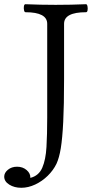

<svg xmlns="http://www.w3.org/2000/svg" viewBox="-67 -686 467 911"><path d="M34 205Q1 205 -23 190Q-47 175 -47 152Q-47 134 -29.5 119.5Q-12 105 14 105Q41 105 59.5 121Q78 137 77 158Q117 148 133.5 110Q150 72 153.5 11.5Q157 -49 157 -128V-573Q157 -628 54 -628Q49 -628 47 -637.5Q45 -647 46.5 -656.5Q48 -666 54 -666Q125 -663 197 -663Q270 -663 341 -666Q346 -666 348 -656.5Q350 -647 348.5 -637.5Q347 -628 341 -628Q237 -628 237 -573V-311Q237 -186 233 -107.5Q229 -29 221.5 17Q214 63 201 91Q186 122 159.5 148Q133 174 100 189.5Q67 205 34 205Z"/></svg>

Font: Junicode SmExp
Style: Regular
Weight: 400
Width: 6
Designer: Peter S. Baker
Version: Version 2.205; ttfautohint (v1.8.4)